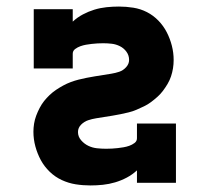

<svg xmlns="http://www.w3.org/2000/svg" viewBox="-20 -558 640 586"><path d="M256 8Q233 8 211 4.5Q189 1 168.5 -8.5Q148 -18 131.5 -34Q115 -50 104.5 -69.5Q94 -89 88 -111Q82 -133 82 -156Q82 -168 84 -180.5Q86 -193 90.5 -205Q95 -217 101 -228.5Q107 -240 114.5 -249.5Q122 -259 131.5 -268Q141 -277 151.5 -284Q162 -291 173 -297Q184 -303 196 -307.5Q208 -312 220 -315Q232 -318 244.5 -320.5Q257 -323 269.5 -325Q282 -327 294.5 -329Q307 -331 319.5 -333Q332 -335 344 -339Q356 -343 365 -353Q374 -363 374 -375Q374 -389 366 -400Q358 -411 346 -417Q334 -423 321 -424.5Q308 -426 295 -426Q286 -426 277.5 -425.5Q269 -425 260 -424Q251 -423 242.5 -421.5Q234 -420 225.5 -417Q217 -414 209.5 -408.5Q202 -403 202 -394V-349H83V-530H202V-492Q216 -505 233 -514Q250 -523 268 -528.5Q286 -534 305 -536Q324 -538 343 -538Q365 -538 387 -534.5Q409 -531 428.5 -521Q448 -511 463.5 -495Q479 -479 489 -459.5Q499 -440 504.5 -418.5Q510 -397 510 -375Q510 -362 508 -349.5Q506 -337 502 -325Q498 -313 491.5 -302Q485 -291 477.5 -281Q470 -271 460.5 -262.5Q451 -254 441 -246.5Q431 -239 419.5 -233.5Q408 -228 396.5 -223Q385 -218 372.5 -215Q360 -212 348 -209.5Q336 -207 323.5 -205Q311 -203 298.5 -201Q286 -199 273.5 -197Q261 -195 249 -191Q237 -187 227.5 -177.5Q218 -168 218 -155Q218 -141 227.5 -130Q237 -119 249.5 -113Q262 -107 276 -105.5Q290 -104 304 -104Q313 -104 322 -104.5Q331 -105 339.5 -106Q348 -107 357 -108.5Q366 -110 374.5 -113Q383 -116 390.5 -121.5Q398 -127 398 -136V-181H517V0H398V-38Q384 -25 367 -16Q350 -7 331.5 -1.5Q313 4 294 6Q275 8 256 8Z"/></svg>

Font: Iosevka Slab Heavy Extended
Style: Regular
Weight: 900
Width: 7
Monospace: yes
Designer: Belleve Invis
Foundry: Belleve Invis
Version: Version 11.1.0; ttfautohint (v1.8.3)